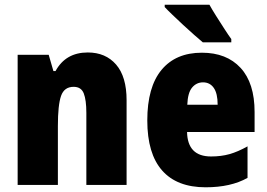

<svg xmlns="http://www.w3.org/2000/svg" viewBox="-20 -786 1134 816"><path d="M353 -563Q429 -563 473.5 -511.5Q518 -460 518 -360V0H347V-306Q347 -361 336 -389Q325 -417 293 -417Q253 -417 239.5 -378.5Q226 -340 226 -250V0H55V-553H187L207 -484H216Q259 -563 353 -563Z M838 -562Q943 -562 1002.5 -497.5Q1062 -433 1062 -310V-225H775Q777 -121 877 -121Q920 -121 955.5 -131Q991 -141 1032 -164V-30Q961 10 854 10Q732 10 669 -61.5Q606 -133 606 -274Q606 -416 666.5 -489Q727 -562 838 -562ZM843 -436Q815 -436 796.5 -414Q778 -392 776 -341H905Q905 -389 888.5 -412.5Q872 -436 843 -436ZM870 -766Q881 -746 899 -717.5Q917 -689 934.5 -662Q952 -635 963 -620V-606H842Q828 -618 805.5 -637.5Q783 -657 758.5 -680Q734 -703 713 -723Q692 -743 680 -756V-766Z"/></svg>

Font: Noto Sans Malayalam Condensed Black
Style: Regular
Weight: 900
Width: 3
Designer: Jelle Bosma - Monotype Design Team
Foundry: Monotype Imaging Inc.
Version: Version 2.104; ttfautohint (v1.8.4.7-5d5b)